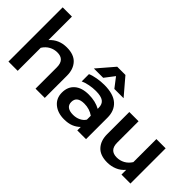

<svg xmlns="http://www.w3.org/2000/svg" viewBox="-34 -1287 1850 1850"><g transform="rotate(45 891.0 -362.0)"><path d="M60 -739H186V-419Q254 -495 362 -495Q459 -495 507 -442.5Q555 -390 555 -303V0H429V-291Q429 -396 331 -396Q288 -396 250 -375.5Q212 -355 186 -314V0H60Z M836 -706H948L1094 -535H968L892 -634L816 -535H689ZM635 -153Q635 -233 687 -278Q739 -323 833 -323Q924 -323 990 -286V-299Q990 -350 958.5 -373Q927 -396 857 -396Q813 -396 770 -387.5Q727 -379 694 -364V-463Q724 -477 774.5 -486Q825 -495 872 -495Q997 -495 1057 -441.5Q1117 -388 1117 -293V0H998V-47Q967 -17 927.5 -1Q888 15 831 15Q745 15 690 -30.5Q635 -76 635 -153ZM990 -139V-192Q935 -231 864 -231Q763 -231 763 -153Q763 -115 788.5 -96Q814 -77 862 -77Q904 -77 938 -93.5Q972 -110 990 -139Z M1227 -177V-480H1353V-189Q1353 -84 1451 -84Q1494 -84 1532 -104.5Q1570 -125 1596 -166V-480H1722V0H1600V-65Q1566 -24 1519 -4.5Q1472 15 1420 15Q1323 15 1275 -37.5Q1227 -90 1227 -177Z"/></g></svg>

Font: Prompt Medium
Style: Regular
Weight: 500
Designer: Katatrad Team
Foundry: CadsonDemak
Version: Version 1.001